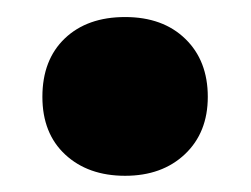

<svg xmlns="http://www.w3.org/2000/svg" viewBox="-20 -396 302 231"><path d="M130.5 -184.5Q86 -184.5 58.5 -210Q31 -235.5 31 -279.5Q31 -324 58 -349.8Q85 -375.5 130.5 -375.5Q176 -375.5 203 -349.2Q230 -323 230 -279.5Q230 -236.5 202.5 -210.5Q175 -184.5 130.5 -184.5Z"/></svg>

Font: Encode Sans SmCnd
Style: Bold
Weight: 700
Width: 4
Designer: Multiple Designers
Foundry: Impallari Type
Version: Version 3.002; ttfautohint (v1.8.3) -l 8 -r 50 -G 200 -x 14 